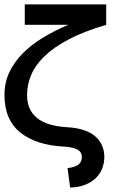

<svg xmlns="http://www.w3.org/2000/svg" viewBox="-20 -657 586 859"><path d="M268.1 -1Q142.1 -6.8 71 -64Q0 -121.1 0 -231.9Q0 -287.1 21.5 -333Q43 -378.9 81.5 -418Q120.1 -457 172.1 -488.5Q224.1 -520 285.2 -545.9H90.8V-637.2H455.1V-545.9Q356.9 -517.1 289.6 -481.9Q222.2 -446.8 180.2 -406.5Q138.2 -366.2 119.6 -322Q101.1 -277.8 101.1 -231.9Q101.1 -98.1 279.8 -87.9Q365.2 -83 406 -47.1Q446.8 -11.2 446.8 45.9Q446.8 70.8 438 95Q429.2 119.1 410.2 138.2Q391.1 157.2 362.1 169.2Q333 181.2 293.9 182.1L282.2 95.2Q316.9 90.8 331.5 78.9Q346.2 66.9 346.2 45.9Q346.2 22 324.7 11.5Q303.2 1 268.1 -1Z"/></svg>

Font: Anonymous Pro
Style: Bold
Weight: 700
Monospace: yes
Designer: Mark Simonson
Version: Version 1.003